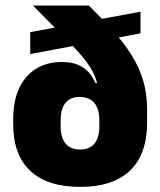

<svg xmlns="http://www.w3.org/2000/svg" viewBox="-20 -680 596 714"><path d="M278 15Q156 15 92.5 -44.8Q29 -104.5 29 -218.5V-235Q29 -338 78 -393.8Q127 -449.5 210 -449.5Q245.5 -449.5 270 -439Q294.5 -428.5 310.2 -410.8Q326 -393 335 -371H389.5L349.5 -232Q349.5 -253.5 344.8 -269.8Q340 -286 330.8 -297Q321.5 -308 307.8 -313.8Q294 -319.5 276 -319.5Q241.5 -319.5 223.5 -297.2Q205.5 -275 205.5 -232V-211.5Q205.5 -168 224 -146Q242.5 -124 277.5 -124Q313 -124 331.2 -146Q349.5 -168 349.5 -211.5Q349.5 -226.5 349.5 -248.2Q349.5 -270 349.5 -293Q348.5 -306 347 -319.5Q345.5 -333 344.5 -346Q342.5 -380.5 325.2 -412.8Q308 -445 277 -480.2Q246 -515.5 202 -559Q158 -602.5 102.5 -659.5H310Q362.5 -608 403 -562.5Q443.5 -517 471 -472.2Q498.5 -427.5 512.8 -379.2Q527 -331 527 -274V-223.5Q527 -107 463.8 -46Q400.5 15 278 15ZM92.5 -479V-560.5L502.5 -636.5V-556Z"/></svg>

Font: Anek Telugu ExtraBold
Style: Regular
Weight: 800
Designer: Omkar Bhoir (Telugu), Yesha Goshar (Latin)
Foundry: Ek Type
Version: Version 1.003